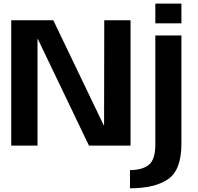

<svg xmlns="http://www.w3.org/2000/svg" viewBox="-20 -784 1068 1034"><path d="M40.5 0H182V-573.5H184L459 0H683V-675H541.5L540.5 -108.5H539L267 -675H40.5ZM680 230Q815.5 230 886.2 180.2Q957 130.5 957 -10.5V-593H816.5V-5Q816.5 76 781 104Q745.5 132 680 132ZM816.5 -764.5V-658.5H957V-764.5Z"/></svg>

Font: Anybody Thin SemiBold
Style: Regular
Weight: 600
Version: Version 1.113;gftools[0.9.25]